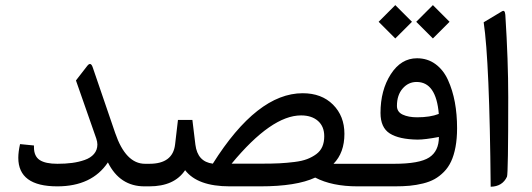

<svg xmlns="http://www.w3.org/2000/svg" viewBox="-20 -726 2072 748"><path d="M400.4 -93.3Q337.9 0 203.1 0Q51.3 0 51.3 -111.3Q51.3 -134.3 58.1 -164.6L112.3 -159.2V-152.3Q112.3 -117.2 134.8 -102.5Q157.2 -87.9 203.6 -87.9Q234.9 -87.9 260.7 -91.3Q286.6 -94.7 309.8 -102.8Q333 -110.8 346.2 -126.2Q359.4 -141.6 359.4 -163.1Q359.4 -173.3 355 -186.5L275.9 -412.6L319.8 -469.2Q333.5 -486.8 341.3 -463.4L428.7 -208Q469.7 -87.9 544.9 -87.9H550.8Q562.5 -87.9 562.5 -49.8V-37.6Q562.5 0 550.8 0H543Q446.8 0 400.4 -93.3Z M882.3 -88.4H1000Q1040 -88.4 1068.8 -89.8Q1097.7 -91.3 1127.2 -95Q1156.7 -98.6 1176.5 -106.2Q1196.3 -113.8 1212.2 -125.5Q1228 -137.2 1235.6 -154.5Q1243.2 -171.9 1243.2 -195.3Q1243.2 -233.4 1218.8 -254.9Q1194.3 -276.4 1152.8 -276.4Q1037.6 -276.4 882.3 -88.4ZM1159.2 -362.8Q1232.9 -362.8 1277.3 -318.4Q1321.8 -273.9 1321.8 -204.6Q1321.8 -130.9 1279.3 -87.9H1397.5Q1409.2 -87.9 1409.2 -49.8V-37.6Q1409.2 0 1397.5 0H1373Q1273.4 0 1208 -34.2Q1134.8 0 994.1 0H875Q749.5 0 701.2 -63Q659.2 0 561.5 0H545.4Q518.6 0 518.6 -37.6V-49.8Q518.6 -87.9 545.4 -87.9H562Q653.3 -87.9 662.1 -163.1L673.3 -258.8H729.5L741.2 -162.6Q749.5 -95.7 809.1 -88.4Q981.9 -362.8 1159.2 -362.8Z M1666.5 -706.1 1731.4 -641.1 1666.5 -576.2 1601.6 -641.1ZM1520 -706.1 1585 -641.1 1520 -576.2 1455.1 -641.1ZM1391.6 -87.9H1515.6Q1613.8 -87.9 1651.9 -112.5Q1689.9 -137.2 1689.9 -192.4Q1635.7 -182.1 1606.9 -182.1Q1534.7 -183.1 1498.5 -206.1Q1462.4 -229 1462.4 -286.1Q1462.4 -374.5 1502.4 -436.8Q1542.5 -499 1604.5 -499Q1645.5 -499 1676.5 -476.3Q1707.5 -453.6 1725.3 -414.3Q1743.2 -375 1752 -327.9Q1760.7 -280.8 1760.7 -226.6Q1760.7 -186 1754.6 -153.3Q1748.5 -120.6 1737.5 -97.2Q1726.6 -73.7 1709.5 -56.4Q1692.4 -39.1 1673.1 -28.3Q1653.8 -17.6 1627.9 -11.2Q1602.1 -4.9 1576.2 -2.4Q1550.3 0 1517.6 0H1391.6Q1364.7 0 1364.7 -37.6V-49.8Q1364.7 -87.9 1391.6 -87.9ZM1605 -269Q1655.8 -269 1689.5 -282.2Q1679.2 -406.7 1603 -406.7Q1570.8 -406.7 1548.6 -381.1Q1526.4 -355.5 1526.4 -313.5Q1526.4 -290 1548.8 -279.5Q1571.3 -269 1605 -269Z M1864.3 -639.2 1935.1 -681.6Q1941.4 -685.5 1944.6 -682.1Q1947.8 -678.7 1948.7 -668Q1960 -490.7 1960 -347.7Q1960 -48.3 1955.1 -37.6Q1937.5 0.5 1891.6 1.5Q1887.2 -487.3 1864.3 -639.2Z"/></svg>

Font: Shl
Style: Regular
Weight: 400
Foundry: Saber Rastikerdar (saber.rastikerdar@gmail.com)
Version: Version 3.4.0